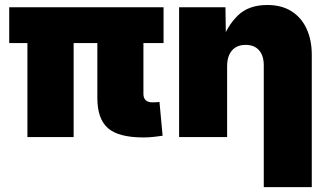

<svg xmlns="http://www.w3.org/2000/svg" viewBox="-20 -559 1337 783"><path d="M565.4 1.5Q462.9 1.5 419.9 -36.6Q377 -74.7 377 -159.2V-491.7H564.9V-175.8Q564.9 -159.2 574.2 -150.4Q583.5 -141.6 601.1 -141.6Q608.4 -141.6 617.4 -142.1Q626.5 -142.6 630.4 -143.1L643.1 -5.4Q629.9 -3.4 608.6 -1Q587.4 1.5 565.4 1.5ZM91.8 0V-491.7H280.3V0ZM17.6 -383.3V-529.3H647V-383.3Z M906.2 -288.1V0H710.4V-529.3H899.4L901.4 -388.2H884.3Q906.2 -453.1 950 -495.8Q993.7 -538.6 1070.3 -538.6Q1128.4 -538.6 1168.7 -513.2Q1209 -487.8 1230.2 -441.9Q1251.5 -396 1251.5 -335V204.1H1055.7V-292.5Q1055.7 -332 1036.4 -354Q1017.1 -376 981.4 -376Q958 -376 941.2 -366Q924.3 -356 915.3 -336.4Q906.2 -316.9 906.2 -288.1Z"/></svg>

Font: Inter 24pt Black
Style: Regular
Weight: 900
Designer: Rasmus Andersson
Foundry: rsms
Version: Version 4.001;git-66647c0bb